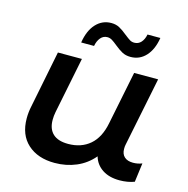

<svg xmlns="http://www.w3.org/2000/svg" viewBox="-110 -853 948 966"><g transform="rotate(15 364.5 -370.0)"><path d="M686 -105 673 -6Q638 7 596 7Q542 7 506.5 -16.5Q471 -40 459 -81Q422 -37 370 -15Q318 7 258 7Q170 7 117.5 -40.5Q65 -88 65 -174Q65 -206 72 -238L131 -534H256L197 -241Q193 -221 193 -200Q193 -153 219.5 -128Q246 -103 299 -103Q367 -103 412 -141.5Q457 -180 472 -257L528 -534H653L580 -174Q578 -166 578 -152Q578 -125 594 -110.5Q610 -96 639 -96Q664 -96 686 -105ZM405 -645Q388 -659 376.5 -666Q365 -673 352 -673Q331 -673 317 -656.5Q303 -640 298 -613H231Q241 -677 273.5 -712Q306 -747 353 -747Q377 -747 395.5 -737Q414 -727 437 -708Q456 -693 466 -687Q476 -681 489 -681Q510 -681 524 -696.5Q538 -712 543 -738H610Q600 -676 568 -641.5Q536 -607 489 -607Q464 -607 445.5 -617Q427 -627 405 -645Z"/></g></svg>

Font: Montserrat Alternates SemiBold
Style: Italic
Weight: 600
Italic angle: -11.3°
Designer: Julieta Ulanovsky
Foundry: Julieta Ulanovsky
Version: Version 7.200